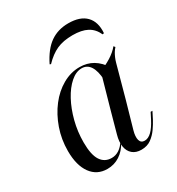

<svg xmlns="http://www.w3.org/2000/svg" viewBox="-153 -710 758 821"><g transform="rotate(-30 225.5 -299.5)"><path d="M140.3 11.3Q89.5 11.3 60.5 -28.6Q31.5 -68.5 31.5 -139.5Q31.5 -196.8 49.6 -248.4Q67.7 -300 98.4 -339.9Q129 -379.8 169.4 -402.8Q209.7 -425.8 253.2 -425.8Q290.3 -425.8 319.4 -408.5Q348.4 -391.1 369.4 -357.3L317.7 -326.6Q315.3 -371 300.4 -394Q285.5 -416.9 258.9 -416.9Q230.6 -416.9 203.6 -393.1Q176.6 -369.4 155.2 -329.8Q133.9 -290.3 121 -240.7Q108.1 -191.1 108.1 -137.9Q108.1 -76.6 126.6 -48.4Q145.2 -20.2 179.8 -20.2Q199.2 -20.2 216.1 -31Q233.1 -41.9 246.8 -63.7V-57.3Q229 -24.2 201.6 -6.5Q174.2 11.3 140.3 11.3ZM279 -206.5 324.2 -366.1Q351.6 -375 379.4 -392.3Q407.3 -409.7 424.2 -430.6L429.8 -423.4Q421.8 -414.5 416.5 -405.6Q411.3 -396.8 406.9 -386.7Q402.4 -376.6 398.4 -362.1L355.6 -206.5ZM318.5 -76.6Q310.5 -48.4 315.3 -31Q320.2 -13.7 338.7 -13.7Q356.5 -13.7 373.4 -30.2Q390.3 -46.8 406.5 -78.2L421.8 -108.1H430.6L412.9 -73.4Q404 -56.5 389.9 -36.3Q375.8 -16.1 356 -1.6Q336.3 12.9 307.3 12.9Q280.6 12.9 264.1 -1.2Q247.6 -15.3 243.5 -39.9Q239.5 -64.5 248.4 -96L279 -206.5H355.6ZM305.6 -612.1Q363.7 -612.1 392.3 -582.7Q421 -553.2 416.9 -499.2L409.7 -497.6Q395.2 -529.8 367.7 -544.4Q340.3 -558.9 296 -558.9Q250 -558.9 217.7 -544.4Q185.5 -529.8 154.8 -497.6L149.2 -500Q178.2 -558.9 216.1 -585.5Q254 -612.1 305.6 -612.1Z"/></g></svg>

Font: Playfair 144pt SemiCondensed
Style: Italic
Weight: 400
Width: 4
Italic angle: -15.6°
Designer: Claus Eggers Sørensen
Foundry: Claus Eggers Sørensen
Version: Version 2.203